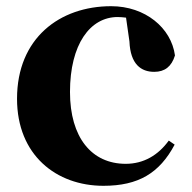

<svg xmlns="http://www.w3.org/2000/svg" viewBox="-20 -583 619 620"><path d="M314 17C427 17 495 -24 544 -116L525 -129C491 -82 444 -54 386 -54C276 -54 206 -139 206 -286C206 -440 271 -528 360 -528C369 -528 378 -527 387 -526L398 -449C401 -375 436 -351 478 -351C512 -351 534 -368 545 -404C533 -493 449 -563 339 -563C173 -563 35 -460 35 -264C35 -82 162 17 314 17Z"/></svg>

Font: Noto Serif CJK SC Black
Style: Regular
Weight: 900
Designer: Ryoko NISHIZUKA 西塚涼子 (kana & ideographs); Frank Grießhammer (Latin, Greek & Cyrillic); Wenlong ZHANG 张文龙 (bopomofo); San
Foundry: Adobe
Version: Version 2.001;hotconv 1.1.0;makeotfexe 2.6.0